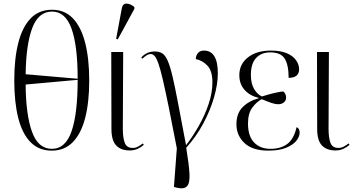

<svg xmlns="http://www.w3.org/2000/svg" viewBox="-20 -824 1963 1063"><path d="M267 10Q195 10 149 -37Q103 -84 81 -171Q59 -258 59 -379Q59 -500 81.5 -587.5Q104 -675 150 -722.5Q196 -770 268 -770Q338 -770 383.5 -722.5Q429 -675 451.5 -587Q474 -499 474 -378Q474 -258 451.5 -171Q429 -84 383 -37Q337 10 267 10ZM410 -388Q410 -571 376 -665.5Q342 -760 268 -760Q193 -760 158.5 -668.5Q124 -577 122 -413ZM267 0Q343 0 376.5 -98Q410 -196 410 -382L122 -356Q123 -190 157 -95Q191 0 267 0Z M698 9Q650 9 623.5 -18.5Q597 -46 597 -110L596 -536H662L660 -112Q660 -62 670.5 -33.5Q681 -5 715 -5Q731 -5 744.5 -12.5Q758 -20 771 -30L776 -22Q763 -10 743 -0.5Q723 9 698 9ZM632 -606 623 -609 654 -776Q659 -805 681 -804Q703 -803 724 -785V-775Z M958 215 943 211 959 -3Q933 -139 914 -232Q895 -325 881.5 -383Q868 -441 857 -472Q846 -503 836 -514Q826 -525 813 -525Q796 -525 768 -499L762 -506Q777 -522 795 -530.5Q813 -539 837 -539Q862 -539 878.5 -528.5Q895 -518 908.5 -487.5Q922 -457 935.5 -399.5Q949 -342 966.5 -249.5Q984 -157 1010 -20Q1048 -69 1081.5 -128.5Q1115 -188 1135.5 -249.5Q1156 -311 1156 -368Q1156 -431 1129 -460Q1102 -489 1064 -497Q1065 -519 1077 -531.5Q1089 -544 1109 -544Q1186 -544 1186 -418Q1186 -358 1165 -285Q1144 -212 1105 -139.5Q1066 -67 1011 -6Q1026 85 1029 137Q1032 189 1015.5 207Q999 225 958 215Z M1466 10Q1378 10 1333.5 -32Q1289 -74 1289 -136Q1289 -196 1323 -230.5Q1357 -265 1412 -280V-282Q1363 -294 1334 -326.5Q1305 -359 1305 -408Q1305 -469 1353 -506.5Q1401 -544 1480 -544Q1534 -544 1568.5 -529Q1603 -514 1619.5 -490Q1636 -466 1636 -441Q1636 -393 1578 -393Q1578 -464 1556.5 -499Q1535 -534 1476 -534Q1427 -534 1398 -503Q1369 -472 1369 -410Q1369 -361 1387 -331Q1405 -301 1430 -290Q1504 -313 1548 -318Q1564 -305 1564 -284Q1564 -267 1551.5 -257Q1539 -247 1522 -247Q1503 -247 1481.5 -254.5Q1460 -262 1429 -275Q1399 -259 1376 -227Q1353 -195 1353 -140Q1353 -71 1386.5 -35.5Q1420 0 1478 0Q1534 0 1570.5 -27Q1607 -54 1622 -120Q1639 -113 1639 -90Q1639 -68 1621 -45Q1603 -22 1564.5 -6Q1526 10 1466 10Z M1837 9Q1789 9 1762.5 -18.5Q1736 -46 1736 -110L1735 -536H1801L1799 -112Q1799 -62 1809.5 -33.5Q1820 -5 1854 -5Q1870 -5 1883.5 -12.5Q1897 -20 1910 -30L1915 -22Q1902 -10 1882 -0.5Q1862 9 1837 9Z"/></svg>

Font: Noto Serif Display SemiCondensed Light
Style: Regular
Weight: 300
Width: 4
Designer: Monotype Design Team
Foundry: Monotype Imaging Inc.
Version: Version 2.009